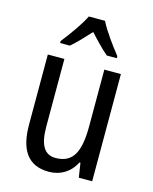

<svg xmlns="http://www.w3.org/2000/svg" viewBox="-116 -843 738 929"><g transform="rotate(15 252.5 -378.0)"><path d="M293 -766H212C191 -722 147 -662 111 -616V-606H160C187 -629 220 -664 252 -699C284 -664 315 -631 345 -606H395V-616C361 -659 315 -721 293 -766ZM434 -537H351V-253C351 -126 321 -63 233 -63C177 -63 151 -106 151 -199V-537H68V-186C68 -62 112 10 219 10C275 10 324 -18 351 -72H356L367 0H434Z"/></g></svg>

Font: Noto Sans Georgian Condensed
Style: Regular
Weight: 400
Width: 3
Designer: Monotype Design Team, Akaki Razmadze
Foundry: Google LLC
Version: Version 2.005